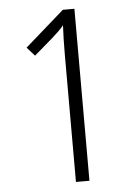

<svg xmlns="http://www.w3.org/2000/svg" viewBox="-52 -754 561 794"><g transform="rotate(-5 228.5 -357.0)"><path d="M287 0V-714H239L76 -571L108 -535L187 -603C208 -622 221 -634 234 -650C232 -609 231 -573 231 -526V0Z"/></g></svg>

Font: Noto Sans Arabic Cond Light
Style: Regular
Weight: 300
Width: 3
Designer: Monotype Design Team, Nadine Chahine, Nizar Qandah and Khaled Hosny
Foundry: Monotype Imaging Inc.
Version: Version 2.012